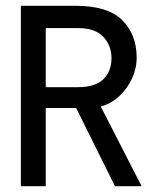

<svg xmlns="http://www.w3.org/2000/svg" viewBox="-20 -643 540 663"><path d="M52 0V-623H241Q352 -623 402 -573.5Q452 -524 452 -443Q452 -408 436.5 -373.5Q421 -339 393.5 -312.5Q366 -286 328 -275L469 0H377L243 -270H138V0ZM138 -342H249Q309 -342 337 -369.5Q365 -397 365 -442Q365 -485 337 -515.5Q309 -546 249 -546H138Z"/></svg>

Font: Inconsolata Medium
Style: Regular
Weight: 500
Monospace: yes
Designer: Raph Levien, Cyreal, Brenton Simpson
Foundry: Raph Levien, Cyreal, Google
Version: Version 3.001; ttfautohint (v1.8.2.53-6de2)